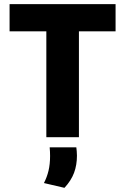

<svg xmlns="http://www.w3.org/2000/svg" viewBox="-20 -659 601 922"><path d="M202.5 0V-609H359V0ZM26 -508.5V-639H535V-508.5ZM346.5 48.5Q347.5 56.5 348.5 67.2Q349.5 78 349.5 88.5Q349.5 134 335.5 171.2Q321.5 208.5 289.5 243L191 220Q205.5 192 213 160.8Q220.5 129.5 220.5 90Q220.5 79.5 220 69.5Q219.5 59.5 218.5 48.5Z"/></svg>

Font: Anek Latin Medium
Style: Bold
Weight: 700
Version: Version 1.003